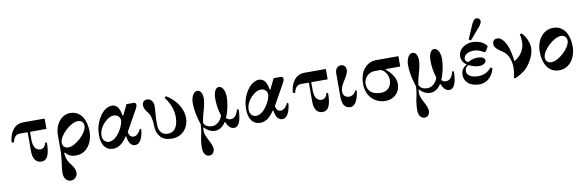

<svg xmlns="http://www.w3.org/2000/svg" viewBox="-63 -1346 6815 2231"><g transform="rotate(-10 3345.0 -230.5)"><path d="M28 -268 55 -262C68 -323 94 -352 141 -352H232V-126C232 -45 263 12 333 12C417 12 431 -93 431 -195L412 -198C405 -162 382 -130 345 -130C290 -130 260 -176 260 -258V-352H454V-474H202C122 -474 83 -425 63 -392C43 -359 31 -311 28 -268Z M600 -162C600 -248 742 -378 828 -378C868 -378 896 -352 896 -312C896 -226 754 -96 668 -96C628 -96 600 -122 600 -162ZM548 187C548 240 578 289 632 289C675 289 710 250 710 209C710 177 694 140 659 97C622 52 612 6 608 -38L617 -44C640 -16 670 12 740 12C868 12 942 -105 942 -237C942 -369 884 -486 756 -486C657 -486 572 -392 572 -254V-52C572 -28 564 36 560 67C554 109 548 153 548 187Z M1042 -174C1042 -48 1100 10 1178 10C1243 10 1296 -31 1345 -106L1352 -104C1364 -14 1399 12 1439 12C1510 12 1534 -96 1538 -157L1523 -165C1512 -140 1482 -88 1439 -88C1424 -88 1388 -91 1378 -152L1513 -394C1521 -408 1532 -429 1532 -445C1532 -460 1524 -474 1508 -474H1420L1359 -349L1352 -351C1342 -413 1319 -486 1249 -486C1190 -486 1135 -442 1097 -377C1059 -312 1042 -246 1042 -174ZM1070 -163C1070 -195 1082 -256 1141 -314C1183 -355 1218 -370 1250 -370C1297 -370 1325 -334 1325 -299C1325 -241 1245 -78 1143 -78C1110 -78 1070 -106 1070 -163Z M1606 -426C1606 -391 1627 -360 1650 -332C1678 -298 1692 -235 1692 -174C1692 -109 1713 -65 1741 -34C1773 1 1819 12 1877 12C2009 12 2074 -101 2074 -192C2074 -327 1977 -433 1886 -486L1869 -467C1904 -426 1958 -334 1958 -234C1958 -118 1916 -52 1835 -52C1771 -52 1728 -92 1728 -184C1728 -234 1729 -264 1732 -297C1735 -331 1738 -374 1738 -402C1738 -433 1718 -486 1664 -486C1627 -486 1606 -463 1606 -426Z M2180 -354C2180 -251 2211 -144 2229 -92C2226 -47 2222 -18 2214 21C2203 69 2194 122 2194 185C2194 230 2215 282 2266 282C2308 282 2327 244 2327 211C2327 179 2307 140 2286 100C2267 64 2248 27 2248 -16C2248 -24 2249 -38 2251 -52L2254 -53C2286 -18 2329 10 2385 10C2442 10 2488 -37 2507 -71L2512 -72C2530 -31 2552 15 2605 15C2678 15 2692 -106 2692 -188L2674 -192C2656 -128 2631 -91 2580 -91C2563 -91 2546 -99 2530 -115C2563 -185 2582 -288 2582 -355C2582 -425 2554 -484 2510 -484C2462 -484 2446 -410 2446 -362C2446 -287 2456 -222 2478 -158C2478 -132 2432 -49 2359 -49C2315 -49 2274 -62 2258 -107C2267 -164 2282 -220 2294 -259C2305 -296 2316 -354 2316 -389C2316 -428 2300 -484 2255 -484C2210 -484 2180 -418 2180 -354Z M2778 -174C2778 -48 2836 10 2914 10C2979 10 3032 -31 3081 -106L3088 -104C3100 -14 3135 12 3175 12C3246 12 3270 -96 3274 -157L3259 -165C3248 -140 3218 -88 3175 -88C3160 -88 3124 -91 3114 -152L3249 -394C3257 -408 3268 -429 3268 -445C3268 -460 3260 -474 3244 -474H3156L3095 -349L3088 -351C3078 -413 3055 -486 2985 -486C2926 -486 2871 -442 2833 -377C2795 -312 2778 -246 2778 -174ZM2806 -163C2806 -195 2818 -256 2877 -314C2919 -355 2954 -370 2986 -370C3033 -370 3061 -334 3061 -299C3061 -241 2981 -78 2879 -78C2846 -78 2806 -106 2806 -163Z M3346 -268 3373 -262C3386 -323 3412 -352 3459 -352H3550V-126C3550 -45 3581 12 3651 12C3735 12 3749 -93 3749 -195L3730 -198C3723 -162 3700 -130 3663 -130C3608 -130 3578 -176 3578 -258V-352H3772V-474H3520C3440 -474 3401 -425 3381 -392C3361 -359 3349 -311 3346 -268Z M3882 -130C3882 -29 3918 12 3976 12C4051 12 4076 -104 4082 -164L4067 -171C4053 -139 4026 -110 3983 -110C3953 -110 3912 -125 3912 -184C3912 -230 3942 -278 3960 -306C3981 -338 4010 -388 4010 -418C4010 -466 3983 -486 3949 -486C3918 -486 3882 -463 3882 -401Z M4168 -223C4168 -88 4262 12 4392 12C4496 12 4566 -62 4566 -158C4566 -241 4503 -305 4457 -346V-352H4628V-474H4364C4296 -474 4238 -435 4206 -382C4176 -335 4168 -279 4168 -223ZM4196 -225C4196 -280 4244 -352 4326 -352H4397C4456 -331 4482 -264 4482 -223C4482 -145 4436 -90 4356 -90C4263 -90 4196 -132 4196 -225Z M4720 -354C4720 -251 4751 -144 4769 -92C4766 -47 4762 -18 4754 21C4743 69 4734 122 4734 185C4734 230 4755 282 4806 282C4848 282 4867 244 4867 211C4867 179 4847 140 4826 100C4807 64 4788 27 4788 -16C4788 -24 4789 -38 4791 -52L4794 -53C4826 -18 4869 10 4925 10C4982 10 5028 -37 5047 -71L5052 -72C5070 -31 5092 15 5145 15C5218 15 5232 -106 5232 -188L5214 -192C5196 -128 5171 -91 5120 -91C5103 -91 5086 -99 5070 -115C5103 -185 5122 -288 5122 -355C5122 -425 5094 -484 5050 -484C5002 -484 4986 -410 4986 -362C4986 -287 4996 -222 5018 -158C5018 -132 4972 -49 4899 -49C4855 -49 4814 -62 4798 -107C4807 -164 4822 -220 4834 -259C4845 -296 4856 -354 4856 -389C4856 -428 4840 -484 4795 -484C4750 -484 4720 -418 4720 -354Z M5466 -523 5490 -508 5607 -645C5632 -674 5640 -697 5640 -709C5640 -734 5621 -750 5597 -750C5575 -750 5555 -730 5538 -691ZM5324 -132C5324 -38 5400 12 5498 12C5623 12 5670 -98 5680 -146L5660 -160C5626 -118 5579 -84 5501 -84C5435 -84 5369 -109 5369 -168C5369 -193 5386 -220 5411 -232C5446 -212 5494 -198 5536 -198C5576 -198 5616 -219 5616 -251C5616 -280 5578 -298 5534 -298C5504 -298 5462 -293 5416 -266C5389 -276 5381 -291 5381 -308C5381 -356 5439 -386 5501 -386C5547 -386 5580 -368 5609 -352C5616 -348 5622 -345 5625 -345C5637 -345 5668 -392 5668 -411C5668 -417 5620 -486 5498 -486C5424 -486 5334 -436 5334 -344C5334 -305 5354 -266 5391 -244V-239C5349 -217 5324 -181 5324 -132Z M5738 -418C5738 -375 5793 -340 5826 -319C5888 -280 5922 -207 5922 -115C5922 -71 5916 -28 5907 8L5919 15C5958 0 6030 -39 6069 -84C6120 -143 6164 -227 6164 -302C6164 -369 6127 -445 6083 -486L6061 -478C6070 -448 6072 -422 6072 -391C6072 -266 5983 -201 5945 -184C5941 -236 5926 -323 5895 -388C5877 -425 5841 -478 5794 -478C5771 -478 5738 -470 5738 -418Z M6300 -162C6300 -248 6442 -378 6528 -378C6568 -378 6596 -352 6596 -312C6596 -226 6454 -96 6368 -96C6328 -96 6300 -122 6300 -162ZM6254 -237C6254 -105 6312 12 6440 12C6568 12 6642 -105 6642 -237C6642 -369 6584 -486 6456 -486C6328 -486 6254 -369 6254 -237Z"/></g></svg>

Font: Old Standard
Style: Bold
Weight: 700
Designer: Alexey Kryukov <alexios@thessalonica.org.ru>
Version: Version 2.0.2